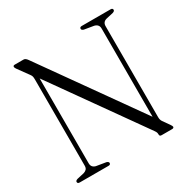

<svg xmlns="http://www.w3.org/2000/svg" viewBox="-157 -849 990 999"><g transform="rotate(-30 338.0 -350.0)"><path d="M229 -10.5Q229 0 216.5 0H43Q30.5 0 30.5 -10.5Q30.5 -18 43 -22L85 -31.5Q96.5 -35 103 -42Q109.5 -49 109.5 -63V-579Q109.5 -591.5 108 -598.2Q106.5 -605 100.5 -613L54 -677Q47 -686.5 47 -692Q47 -700 57 -700H110Q121.5 -700 132.5 -684L542.5 -106.5V-637Q542.5 -662 516.5 -668.5L459.5 -678Q447 -682 447 -689.5Q447 -700 459.5 -700H633Q645.5 -700 645.5 -689.5Q645.5 -682 633 -678L591 -668.5Q566.5 -662 566.5 -637V-90Q566.5 -74.5 573.5 -64L601 -25Q609.5 -12.5 609.5 -8.5Q609.5 0 598 0H535.5Q523.5 0 523.5 -10.5Q523.5 -17.5 522 -22.8Q520.5 -28 514 -37L133.5 -573V-63Q133.5 -38 158.5 -31.5L216.5 -22Q229 -18 229 -10.5Z"/></g></svg>

Font: Fraunces 144pt Soft Light
Style: Regular
Weight: 300
Version: Version 1.000;[0bf87f6ff]